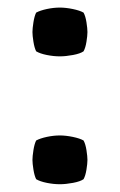

<svg xmlns="http://www.w3.org/2000/svg" viewBox="-20 -466 309 494"><path d="M63.5 -54.5Q63.5 -63.5 66 -79.5Q68.5 -95.5 73 -104.5Q83 -110 100.5 -113.8Q118 -117.5 134 -117.5Q149 -117.5 167.2 -113.8Q185.5 -110 195 -104.5Q200 -95.5 202.5 -79.5Q205 -63.5 205 -54.5Q205 -45.5 202.5 -29.8Q200 -14 195 -5Q186.5 1 167.8 4.5Q149 8 134 8Q118 8 100.5 4.5Q83 1 73 -5Q68.5 -14 66 -29.8Q63.5 -45.5 63.5 -54.5ZM63.5 -383.5Q63.5 -392.5 66 -408.5Q68.5 -424.5 73 -433.5Q83 -439 100.5 -442.8Q118 -446.5 134 -446.5Q149 -446.5 167.2 -442.8Q185.5 -439 195 -433.5Q200 -424.5 202.5 -408.5Q205 -392.5 205 -383.5Q205 -374.5 202.5 -358.8Q200 -343 195 -334Q186.5 -328 167.8 -324.5Q149 -321 134 -321Q118 -321 100.5 -324.5Q83 -328 73 -334Q68.5 -343 66 -358.8Q63.5 -374.5 63.5 -383.5Z"/></svg>

Font: Signika
Style: Regular
Weight: 400
Designer: Anna Giedry
Foundry: Anna Giedry
Version: Version 2.001